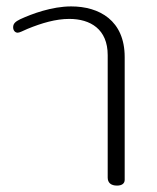

<svg xmlns="http://www.w3.org/2000/svg" viewBox="-20 -578 490 599"><path d="M345 1C361 1 369 -6 369 -17V-400C369 -514 290 -558 202 -558C142 -558 80 -535 43 -518C29 -511 21 -505 21 -493C21 -482 28 -476 35 -476C41 -476 50 -481 66 -488C110 -506 154 -519 196 -519C262 -519 316 -487 316 -406V-24C316 -8 326 1 345 1Z"/></svg>

Font: Maitree Light
Style: Regular
Weight: 300
Designer: CadsonDemak Team
Foundry: CadsonDemak
Version: Version 1.000;PS 001.000;hotconv 1.0.88;makeotf.lib2.5.64775